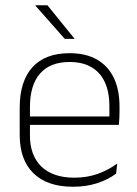

<svg xmlns="http://www.w3.org/2000/svg" viewBox="-20 -701 523 731"><path d="M258 10Q160 10 107.5 -41.2Q55 -92.5 55 -187V-290.5Q55 -391.5 103.5 -445Q152 -498.5 245 -498.5Q307 -498.5 349.2 -474.2Q391.5 -450 413.2 -404.8Q435 -359.5 435 -295.5V-278Q435 -265.5 434.5 -252.8Q434 -240 432.5 -225.5H396Q396.5 -245.5 396.5 -263.2Q396.5 -281 396.5 -296Q396.5 -350.5 379.2 -388Q362 -425.5 328.2 -445.2Q294.5 -465 245 -465Q171 -465 132.5 -421Q94 -377 94 -293V-245V-239V-184.5Q94 -147 105 -117.5Q116 -88 137.2 -67.2Q158.5 -46.5 190 -35.5Q221.5 -24.5 263 -24.5Q310 -24.5 350.5 -38.5Q391 -52.5 426.5 -78.5L422 -40Q391.5 -17 349.8 -3.5Q308 10 258 10ZM422.5 -225.5H75V-257.5H422.5ZM263.5 -554 160.5 -681H114.5V-680L226.5 -553H263.5Z"/></svg>

Font: Anek Malayalam ExtraLight
Style: Regular
Weight: 250
Version: Version 1.003